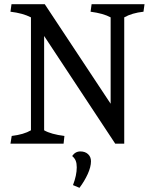

<svg xmlns="http://www.w3.org/2000/svg" viewBox="-20 -687 733 918"><path d="M128 -64V-604Q89 -624 30 -631L35 -667H194L509 -191V-604Q474 -623 413 -631L418 -667H671L666 -631Q611 -625 574 -604V0H531L191 -515V-64Q224 -45 288 -37L284 0H30L36 -37Q94 -44 128 -64ZM347 113Q347 94 342 81.5Q337 69 325 59Q340 37 364 37Q387 37 401 50Q415 63 415 84Q415 111 399.5 145Q384 179 360 211L329 198Q347 151 347 113Z"/></svg>

Font: Caladea
Style: Regular
Weight: 400
Designer: Carolina Giovagnoli and Andres Torresi
Foundry: Carolina Giovagnoli & Andres Torresi
Version: Version 1.001